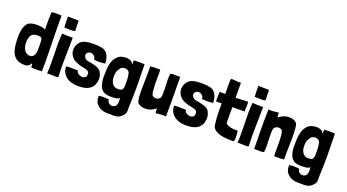

<svg xmlns="http://www.w3.org/2000/svg" viewBox="-63 -1403 4124 2285"><g transform="rotate(20 1999.0 -260.0)"><path d="M294.9 -661.1Q294.9 -651.4 294.9 -642.6Q293.9 -633.8 293 -624Q293 -615.2 293 -597.7Q293 -580.1 293 -550.8Q293 -522.5 293.9 -474.6Q292 -484.4 272.5 -491.2Q252 -498 222.7 -500Q194.3 -502.9 161.1 -501Q128.9 -498 101.6 -488.3Q80.1 -480.5 64.5 -460.9Q48.8 -441.4 39.1 -413.1Q30.3 -385.7 25.4 -352.5Q21.5 -320.3 21.5 -285.2Q22.5 -235.4 27.3 -185.5Q33.2 -136.7 48.8 -96.7Q66.4 -57.6 98.6 -32.2Q131.8 -6.8 189.5 -2.9Q216.8 1 242.2 -7.8Q266.6 -15.6 282.2 -45.9Q285.2 -51.8 287.1 -49.8Q290 -46.9 292 -42Q292 -31.2 293 -25.4Q293 -18.6 293 -8.8Q293 -3.9 293.9 -2Q316.4 1 341.8 1Q350.6 1 361.3 1Q398.4 -1 428.7 -1Q430.7 -64.5 430.7 -131.8Q430.7 -216.8 427.7 -307.6Q422.9 -470.7 422.9 -637.7Q422.9 -660.2 422.9 -704.1Q407.2 -707 384.8 -707Q377.9 -708 370.1 -708Q356.4 -708 342.8 -707Q324.2 -707 310.5 -705.1Q296.9 -704.1 296.9 -703.1Q296.9 -699.2 296.9 -692.4Q295.9 -671.9 294.9 -661.1ZM170.9 -368.2Q196.3 -385.7 237.3 -385.7Q257.8 -385.7 270.5 -382.8Q283.2 -378.9 289.1 -367.2Q294.9 -355.5 296.9 -332Q297.9 -309.6 297.9 -271.5Q297.9 -239.3 296.9 -212.9Q294.9 -185.5 287.1 -167Q280.3 -148.4 265.6 -136.7Q251 -126 225.6 -126Q205.1 -126 188.5 -136.7Q170.9 -148.4 159.2 -166Q147.5 -184.6 140.6 -209Q134.8 -232.4 134.8 -256.8Q134.8 -271.5 135.7 -286.1Q136.7 -300.8 141.6 -315.4Q147.5 -349.6 170.9 -368.2Z M565.4 -502.9Q543 -503.9 530.3 -504.9Q524.4 -504.9 515.6 -505.9Q505.9 -506.8 502 -505.9Q502 -505.9 502 -504.9Q496.1 -446.3 496.1 -383.8Q496.1 -321.3 498 -256.8Q500 -193.4 500 -127.9Q501 -63.5 496.1 0Q502.9 -2 523.4 -1Q544.9 0 568.4 0Q584 1 597.7 1Q605.5 1 612.3 1Q631.8 0 636.7 -5.9Q629.9 -127 633.8 -252.9Q636.7 -378.9 637.7 -500Q637.7 -501 637.7 -502.9Q633.8 -502.9 621.1 -502.9Q588.9 -502 565.4 -502.9ZM499 -642.6Q502 -612.3 502 -583Q520.5 -584 543 -582Q564.5 -581.1 584 -580.1Q603.5 -580.1 618.2 -582Q632.8 -584 636.7 -589.8Q636.7 -605.5 636.7 -624Q635.7 -643.6 634.8 -662.1Q634.8 -680.7 634.8 -696.3Q633.8 -711.9 633.8 -717.8Q588.9 -718.8 498 -720.7Q497.1 -674.8 499 -642.6Z M1085.9 -443.4Q1066.4 -487.3 1018.6 -506.8Q993.2 -512.7 961.9 -516.6Q930.7 -519.5 900.4 -519.5Q869.1 -519.5 841.8 -516.6Q813.5 -513.7 794.9 -508.8Q746.1 -496.1 719.7 -459Q693.4 -421.9 691.4 -377.9Q689.5 -335 715.8 -294.9Q741.2 -253.9 796.9 -235.4Q825.2 -222.7 853.5 -217.8Q882.8 -212.9 906.2 -206.1Q928.7 -200.2 943.4 -188.5Q957 -175.8 954.1 -152.3Q955.1 -123 935.5 -112.3Q917 -100.6 893.6 -102.5Q871.1 -106.4 850.6 -120.1Q830.1 -134.8 829.1 -158.2Q797.9 -158.2 755.9 -159.2Q713.9 -161.1 680.7 -157.2Q680.7 -156.2 680.7 -155.3Q680.7 -154.3 680.7 -152.3Q680.7 -112.3 697.3 -80.1Q713.9 -47.9 743.2 -26.4Q772.5 -3.9 813.5 6.8Q848.6 16.6 890.6 16.6Q898.4 16.6 906.2 15.6Q963.9 16.6 1012.7 -3.9Q1061.5 -25.4 1085 -74.2Q1103.5 -128.9 1098.6 -166Q1093.8 -204.1 1072.3 -240.2Q1048.8 -269.5 1000 -283.2Q951.2 -296.9 894.5 -304.7Q872.1 -313.5 860.4 -329.1Q847.7 -344.7 847.7 -361.3Q847.7 -377 859.4 -390.6Q871.1 -404.3 893.6 -408.2Q907.2 -409.2 920.9 -404.3Q933.6 -400.4 944.3 -390.6Q955.1 -381.8 960 -370.1Q965.8 -358.4 962.9 -345.7Q997.1 -338.9 1035.2 -339.8Q1074.2 -340.8 1105.5 -345.7Q1105.5 -400.4 1085.9 -443.4Z M1254.9 -255.9Q1254.9 -265.6 1256.8 -276.4Q1260.7 -298.8 1271.5 -319.3Q1282.2 -339.8 1296.9 -357.4Q1309.6 -367.2 1324.2 -371.1Q1339.8 -376 1356.4 -374Q1372.1 -372.1 1385.7 -363.3Q1399.4 -355.5 1405.3 -339.8Q1415 -301.8 1417 -260.7Q1418 -218.8 1418 -178.7Q1417 -169.9 1416 -160.2Q1414.1 -151.4 1411.1 -141.6Q1408.2 -133.8 1403.3 -127.9Q1398.4 -121.1 1388.7 -118.2Q1363.3 -110.4 1333 -114.3Q1302.7 -119.1 1285.2 -140.6Q1254.9 -176.8 1254.9 -227.5Q1254.9 -231.4 1254.9 -237.3Q1254.9 -247.1 1254.9 -255.9ZM1454.1 196.3Q1467.8 193.4 1482.4 185.5Q1496.1 177.7 1509.8 165Q1525.4 152.3 1539.1 129.9Q1548.8 114.3 1547.9 90.8Q1546.9 67.4 1547.9 43Q1553.7 -89.8 1553.7 -215.8Q1553.7 -226.6 1553.7 -237.3Q1552.7 -374 1548.8 -499Q1514.6 -499 1481.4 -501Q1471.7 -501 1462.9 -501Q1438.5 -501 1414.1 -498Q1411.1 -493.2 1411.1 -484.4Q1412.1 -475.6 1412.1 -466.8Q1413.1 -459 1413.1 -453.1Q1412.1 -448.2 1408.2 -450.2Q1396.5 -477.5 1368.2 -488.3Q1340.8 -499 1309.6 -497.1Q1245.1 -493.2 1210.9 -460.9Q1176.8 -427.7 1161.1 -379.9Q1146.5 -333 1144.5 -279.3Q1142.6 -224.6 1142.6 -177.7Q1144.5 -147.5 1150.4 -117.2Q1156.2 -87.9 1169.9 -60.5Q1178.7 -42 1193.4 -30.3Q1207 -17.6 1223.6 -10.7Q1242.2 -3.9 1261.7 -1Q1281.2 2 1299.8 2Q1314.5 1 1330.1 1Q1345.7 1 1361.3 -1Q1377 -2.9 1390.6 -7.8Q1404.3 -12.7 1414.1 -24.4Q1412.1 -5.9 1414.1 10.7Q1415 18.6 1414.1 29.3Q1413.1 40 1412.1 49.8Q1406.2 78.1 1386.7 89.8Q1367.2 101.6 1345.7 99.6Q1326.2 97.7 1309.6 82Q1293 67.4 1293 41Q1281.2 39.1 1263.7 37.1Q1246.1 36.1 1227.5 35.2Q1209 35.2 1192.4 36.1Q1174.8 38.1 1165 42Q1164.1 49.8 1165 60.5Q1165 72.3 1167 84Q1169.9 95.7 1173.8 107.4Q1176.8 119.1 1180.7 126Q1204.1 160.2 1241.2 179.7Q1278.3 200.2 1325.2 200.2Q1366.2 200.2 1392.6 201.2Q1400.4 201.2 1407.2 201.2Q1421.9 201.2 1427.7 200.2Q1440.4 199.2 1454.1 196.3Z M1868.2 -29.3Q1868.2 -17.6 1870.1 -1Q1870.1 2 1877.9 2.9Q1880.9 2.9 1883.8 2.9Q1889.6 2.9 1895.5 2Q1906.2 1 1916 -1Q1925.8 -2 1929.7 -2Q1942.4 -2.9 1950.2 -3.9Q1958 -3.9 1964.8 -3.9Q1971.7 -3.9 1979.5 -3.9Q1988.3 -2.9 2000 -2Q2002 -83 2002 -161.1Q2002 -210 2001 -256.8Q1999 -379.9 1999 -502.9Q1974.6 -501 1959 -502Q1943.4 -502.9 1929.7 -502.9Q1922.9 -503.9 1917 -503.9Q1910.2 -503.9 1904.3 -502.9Q1891.6 -502 1875 -497.1Q1875 -496.1 1875 -493.2Q1870.1 -460 1870.1 -426.8Q1871.1 -393.6 1872.1 -360.4Q1874 -327.1 1875 -293Q1876 -258.8 1874 -224.6Q1872.1 -198.2 1860.4 -184.6Q1847.7 -170.9 1833 -166Q1818.4 -162.1 1802.7 -164.1Q1787.1 -167 1779.3 -170.9Q1778.3 -171.9 1777.3 -171.9Q1776.4 -171.9 1775.4 -172.9Q1766.6 -178.7 1762.7 -190.4Q1757.8 -201.2 1754.9 -214.8Q1752.9 -228.5 1752 -243.2Q1751 -257.8 1750 -269.5Q1748 -296.9 1747.1 -328.1Q1747.1 -359.4 1747.1 -389.6Q1748 -420.9 1748 -450.2Q1748 -478.5 1746.1 -502Q1710.9 -502 1683.6 -502.9Q1656.2 -502.9 1621.1 -498Q1623 -463.9 1622.1 -418.9Q1621.1 -374 1620.1 -325.2Q1619.1 -277.3 1618.2 -229.5Q1618.2 -213.9 1618.2 -198.2Q1618.2 -168.9 1619.1 -141.6Q1621.1 -101.6 1626 -73.2Q1631.8 -44.9 1641.6 -36.1Q1663.1 -17.6 1688.5 -10.7Q1714.8 -3.9 1742.2 -4.9Q1769.5 -5.9 1795.9 -14.6Q1822.3 -24.4 1842.8 -39.1Q1847.7 -43 1855.5 -46.9Q1863.3 -50.8 1868.2 -53.7Q1869.1 -40 1868.2 -29.3Z M2453.1 -443.4Q2433.6 -487.3 2385.7 -506.8Q2360.4 -512.7 2329.1 -516.6Q2297.9 -519.5 2267.6 -519.5Q2236.3 -519.5 2209 -516.6Q2180.7 -513.7 2162.1 -508.8Q2113.3 -496.1 2086.9 -459Q2060.5 -421.9 2058.6 -377.9Q2056.6 -335 2083 -294.9Q2108.4 -253.9 2164.1 -235.4Q2192.4 -222.7 2220.7 -217.8Q2250 -212.9 2273.4 -206.1Q2295.9 -200.2 2310.5 -188.5Q2324.2 -175.8 2321.3 -152.3Q2322.3 -123 2302.7 -112.3Q2284.2 -100.6 2260.7 -102.5Q2238.3 -106.4 2217.8 -120.1Q2197.3 -134.8 2196.3 -158.2Q2165 -158.2 2123 -159.2Q2081.1 -161.1 2047.9 -157.2Q2047.9 -156.2 2047.9 -155.3Q2047.9 -154.3 2047.9 -152.3Q2047.9 -112.3 2064.5 -80.1Q2081.1 -47.9 2110.4 -26.4Q2139.6 -3.9 2180.7 6.8Q2215.8 16.6 2257.8 16.6Q2265.6 16.6 2273.4 15.6Q2331.1 16.6 2379.9 -3.9Q2428.7 -25.4 2452.1 -74.2Q2470.7 -128.9 2465.8 -166Q2460.9 -204.1 2439.5 -240.2Q2416 -269.5 2367.2 -283.2Q2318.4 -296.9 2261.7 -304.7Q2239.3 -313.5 2227.5 -329.1Q2214.8 -344.7 2214.8 -361.3Q2214.8 -377 2226.6 -390.6Q2238.3 -404.3 2260.7 -408.2Q2274.4 -409.2 2288.1 -404.3Q2300.8 -400.4 2311.5 -390.6Q2322.3 -381.8 2327.1 -370.1Q2333 -358.4 2330.1 -345.7Q2364.3 -338.9 2402.3 -339.8Q2441.4 -340.8 2472.7 -345.7Q2472.7 -400.4 2453.1 -443.4Z M2668 -682.6Q2651.4 -683.6 2634.8 -685.5Q2617.2 -686.5 2601.6 -688.5Q2596.7 -688.5 2591.8 -688.5Q2582 -688.5 2573.2 -686.5Q2571.3 -668 2571.3 -643.6Q2570.3 -620.1 2570.3 -593.8Q2570.3 -568.4 2571.3 -543Q2572.3 -516.6 2572.3 -495.1Q2556.6 -495.1 2539.1 -495.1Q2521.5 -495.1 2501 -496.1Q2500 -455.1 2498 -374Q2519.5 -374 2537.1 -374Q2554.7 -374 2570.3 -375Q2569.3 -301.8 2571.3 -233.4Q2573.2 -165 2585.9 -87.9Q2599.6 -56.6 2628.9 -39.1Q2658.2 -21.5 2696.3 -11.7Q2734.4 -2.9 2777.3 -1Q2800.8 1 2824.2 1Q2842.8 1 2860.4 0Q2865.2 -14.6 2867.2 -33.2Q2868.2 -43.9 2868.2 -54.7Q2868.2 -61.5 2867.2 -69.3Q2866.2 -86.9 2864.3 -103.5Q2862.3 -121.1 2860.4 -134.8Q2843.8 -133.8 2821.3 -134.8Q2797.9 -135.7 2776.4 -139.6Q2753.9 -144.5 2735.4 -153.3Q2715.8 -161.1 2706.1 -174.8Q2705.1 -219.7 2705.1 -271.5Q2705.1 -323.2 2705.1 -377Q2756.8 -377 2860.4 -377Q2858.4 -389.6 2859.4 -408.2Q2861.3 -426.8 2862.3 -445.3Q2863.3 -462.9 2862.3 -478.5Q2861.3 -494.1 2854.5 -502Q2803.7 -499 2768.6 -497.1Q2734.4 -495.1 2703.1 -494.1Q2703.1 -508.8 2703.1 -523.4Q2702.1 -537.1 2702.1 -549.8Q2702.1 -594.7 2702.1 -683.6Q2685.5 -681.6 2668 -682.6Z M2976.6 -502.9Q2954.1 -503.9 2941.4 -504.9Q2935.5 -504.9 2926.8 -505.9Q2917 -506.8 2913.1 -505.9Q2913.1 -505.9 2913.1 -504.9Q2907.2 -446.3 2907.2 -383.8Q2907.2 -321.3 2909.2 -256.8Q2911.1 -193.4 2911.1 -127.9Q2912.1 -63.5 2907.2 0Q2914.1 -2 2934.6 -1Q2956.1 0 2979.5 0Q2995.1 1 3008.8 1Q3016.6 1 3023.4 1Q3043 0 3047.9 -5.9Q3041 -127 3044.9 -252.9Q3047.9 -378.9 3048.8 -500Q3048.8 -501 3048.8 -502.9Q3044.9 -502.9 3032.2 -502.9Q3000 -502 2976.6 -502.9ZM2910.2 -642.6Q2913.1 -612.3 2913.1 -583Q2931.6 -584 2954.1 -582Q2975.6 -581.1 2995.1 -580.1Q3014.6 -580.1 3029.3 -582Q3043.9 -584 3047.9 -589.8Q3047.9 -605.5 3047.9 -624Q3046.9 -643.6 3045.9 -662.1Q3045.9 -680.7 3045.9 -696.3Q3044.9 -711.9 3044.9 -717.8Q3000 -718.8 2909.2 -720.7Q2908.2 -674.8 2910.2 -642.6Z M3249 -470.7Q3250 -482.4 3248 -499Q3248 -502 3240.2 -502.9Q3237.3 -502.9 3234.4 -502.9Q3228.5 -502.9 3221.7 -502Q3211.9 -501 3202.1 -499Q3192.4 -498 3188.5 -498Q3175.8 -497.1 3168 -496.1Q3160.2 -496.1 3153.3 -496.1Q3146.5 -496.1 3137.7 -496.1Q3129.9 -497.1 3118.2 -498Q3115.2 -417 3115.2 -338.9Q3115.2 -290 3116.2 -243.2Q3119.1 -120.1 3119.1 2.9Q3142.6 1 3159.2 2Q3174.8 2.9 3188.5 2.9Q3194.3 3.9 3201.2 3.9Q3208 3.9 3213.9 2.9Q3225.6 2 3243.2 -2.9Q3243.2 -3.9 3243.2 -6.8Q3247.1 -40 3247.1 -73.2Q3247.1 -106.4 3245.1 -138.7Q3244.1 -172.9 3243.2 -206.1Q3242.2 -240.2 3244.1 -275.4Q3246.1 -301.8 3257.8 -315.4Q3270.5 -329.1 3285.2 -333Q3299.8 -337.9 3315.4 -335.9Q3331.1 -333 3338.9 -329.1Q3339.8 -328.1 3340.8 -328.1Q3341.8 -328.1 3342.8 -327.1Q3350.6 -321.3 3355.5 -309.6Q3360.4 -298.8 3362.3 -285.2Q3365.2 -271.5 3366.2 -256.8Q3367.2 -242.2 3368.2 -230.5Q3370.1 -203.1 3370.1 -171.9Q3371.1 -140.6 3370.1 -110.4Q3370.1 -79.1 3370.1 -49.8Q3370.1 -21.5 3372.1 2Q3407.2 2 3434.6 2.9Q3461.9 2.9 3497.1 -2Q3495.1 -36.1 3496.1 -81.1Q3497.1 -126 3498 -173.8Q3499 -222.7 3500 -270.5Q3500 -279.3 3500 -289.1Q3500 -326.2 3498 -358.4Q3497.1 -398.4 3491.2 -426.8Q3486.3 -455.1 3475.6 -463.9Q3455.1 -482.4 3428.7 -489.3Q3403.3 -496.1 3375 -495.1Q3347.7 -494.1 3322.3 -485.4Q3295.9 -475.6 3275.4 -460.9Q3270.5 -457 3262.7 -453.1Q3254.9 -449.2 3250 -446.3Q3249 -460 3249 -470.7Z M3666 -255.9Q3666 -265.6 3668 -276.4Q3671.9 -298.8 3682.6 -319.3Q3693.4 -339.8 3708 -357.4Q3720.7 -367.2 3735.4 -371.1Q3751 -376 3767.6 -374Q3783.2 -372.1 3796.9 -363.3Q3810.5 -355.5 3816.4 -339.8Q3826.2 -301.8 3828.1 -260.7Q3829.1 -218.8 3829.1 -178.7Q3828.1 -169.9 3827.1 -160.2Q3825.2 -151.4 3822.3 -141.6Q3819.3 -133.8 3814.5 -127.9Q3809.6 -121.1 3799.8 -118.2Q3774.4 -110.4 3744.1 -114.3Q3713.9 -119.1 3696.3 -140.6Q3666 -176.8 3666 -227.5Q3666 -231.4 3666 -237.3Q3666 -247.1 3666 -255.9ZM3865.2 196.3Q3878.9 193.4 3893.6 185.5Q3907.2 177.7 3920.9 165Q3936.5 152.3 3950.2 129.9Q3960 114.3 3959 90.8Q3958 67.4 3959 43Q3964.8 -89.8 3964.8 -215.8Q3964.8 -226.6 3964.8 -237.3Q3963.9 -374 3960 -499Q3925.8 -499 3892.6 -501Q3882.8 -501 3874 -501Q3849.6 -501 3825.2 -498Q3822.3 -493.2 3822.3 -484.4Q3823.2 -475.6 3823.2 -466.8Q3824.2 -459 3824.2 -453.1Q3823.2 -448.2 3819.3 -450.2Q3807.6 -477.5 3779.3 -488.3Q3752 -499 3720.7 -497.1Q3656.2 -493.2 3622.1 -460.9Q3587.9 -427.7 3572.3 -379.9Q3557.6 -333 3555.7 -279.3Q3553.7 -224.6 3553.7 -177.7Q3555.7 -147.5 3561.5 -117.2Q3567.4 -87.9 3581.1 -60.5Q3589.8 -42 3604.5 -30.3Q3618.2 -17.6 3634.8 -10.7Q3653.3 -3.9 3672.9 -1Q3692.4 2 3710.9 2Q3725.6 1 3741.2 1Q3756.8 1 3772.5 -1Q3788.1 -2.9 3801.8 -7.8Q3815.4 -12.7 3825.2 -24.4Q3823.2 -5.9 3825.2 10.7Q3826.2 18.6 3825.2 29.3Q3824.2 40 3823.2 49.8Q3817.4 78.1 3797.9 89.8Q3778.3 101.6 3756.8 99.6Q3737.3 97.7 3720.7 82Q3704.1 67.4 3704.1 41Q3692.4 39.1 3674.8 37.1Q3657.2 36.1 3638.7 35.2Q3620.1 35.2 3603.5 36.1Q3585.9 38.1 3576.2 42Q3575.2 49.8 3576.2 60.5Q3576.2 72.3 3578.1 84Q3581.1 95.7 3585 107.4Q3587.9 119.1 3591.8 126Q3615.2 160.2 3652.3 179.7Q3689.5 200.2 3736.3 200.2Q3777.3 200.2 3803.7 201.2Q3811.5 201.2 3818.4 201.2Q3833 201.2 3838.9 200.2Q3851.6 199.2 3865.2 196.3Z"/></g></svg>

Font: Londrina Solid
Style: NNS
Weight: 400
Designer: Marcelo Magalhaes
Version: Version 1.002